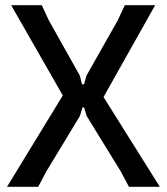

<svg xmlns="http://www.w3.org/2000/svg" viewBox="-20 -720 642 740"><path d="M7 0 222 -352 23 -700H141L168 -642L288 -428L296 -395H304L313 -428L434 -642L461 -700H578L379 -346L596 0H477L445 -60L314 -273L304 -306H298L288 -273L159 -60L127 0Z"/></svg>

Font: AR One Sans Medium
Style: Regular
Weight: 500
Designer: Niteesh Yadav
Foundry: Niteesh Yadav
Version: Version 1.001;gftools[0.9.33]